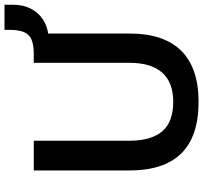

<svg xmlns="http://www.w3.org/2000/svg" viewBox="-44 -828 882 833"><g transform="rotate(-90 396.5 -411.0)"><path d="M372 10Q221 10 147.5 -65.5Q74 -141 74 -289V-705H203V-290Q203 -196 243.5 -148Q284 -100 372 -100Q456 -100 498.5 -148Q541 -196 541 -290V-705H668V-289Q668 -141 593.5 -65.5Q519 10 372 10ZM657 -641 586 -686V-705Q622 -706 643.5 -715.5Q665 -725 674.5 -748Q684 -771 684 -811V-832H793V-795Q793 -752 776.5 -719Q760 -686 729.5 -665.5Q699 -645 657 -641Z"/></g></svg>

Font: Mulish ExtraLight
Style: Bold
Weight: 700
Version: Version 3.603